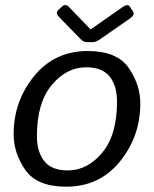

<svg xmlns="http://www.w3.org/2000/svg" viewBox="-20 -720 601 749"><path d="M208.5 -655.8Q194.8 -669.9 209 -682.6L221.2 -693.8Q235.4 -707 249 -692.9L333 -605.5H334L459 -692.9Q478.5 -706.5 486.8 -693.8L499 -674.8Q507.3 -662.1 486.8 -647.9L372.6 -568.4Q354.5 -555.7 342.3 -555.7H317.9Q305.7 -555.7 293.5 -568.4ZM33.2 -196.3Q33.2 -325.2 113 -423.1Q192.9 -521 322.3 -521Q436.5 -521 481.9 -455.3Q527.3 -389.6 527.3 -316.4Q527.3 -187.5 447.5 -89.6Q367.7 8.3 238.3 8.3Q124 8.3 78.6 -57.4Q33.2 -123 33.2 -196.3ZM124 -189Q124 -127.9 152.6 -91.6Q181.2 -55.2 244.6 -55.2Q320.8 -55.2 378.7 -124.3Q436.5 -193.4 436.5 -323.7Q436.5 -384.8 408 -421.1Q379.4 -457.5 315.9 -457.5Q239.7 -457.5 181.9 -388.4Q124 -319.3 124 -189Z"/></svg>

Font: Istok
Style: Italic
Weight: 500
Italic angle: -13°
Designer: Andrey V. Panov
Foundry: Andrey V. Panov
Version: Version 1.0.3